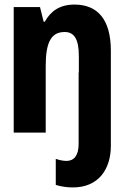

<svg xmlns="http://www.w3.org/2000/svg" viewBox="-20 -580 540 840"><path d="M40 0H180V-292C180 -397 205 -440 263 -440C304 -440 325 -410 325 -334V-263H324V50C324 100 304 124 271 124C258 124 241 121 224 115V229C249 237 276 240 299 240C412 240 465 159 465 58V0V-358C465 -496 406 -560 306 -560C242 -560 202 -532 176 -485H171L155 -549H40Z"/></svg>

Font: Noto Sans Mono ExtraCondensed ExtraBold
Style: Regular
Weight: 800
Width: 2
Designer: Monotype Design Team
Foundry: Monotype Imaging Inc.
Version: Version 2.014